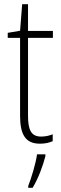

<svg xmlns="http://www.w3.org/2000/svg" viewBox="-20 -677 292 918"><path d="M177 -24C128 -24 114 -57 114 -124V-496H233V-529H114V-657H86L76 -530L17 -520V-496H76V-124C76 -36 100 10 171 10C197 10 216 5 232 -2V-35C218 -29 198 -24 177 -24ZM197 70V61H157C152 102 129 177 115 212V221H136C163 176 185 117 197 70Z"/></svg>

Font: Noto Sans Devanagari UI Condensed ExtraLight
Style: Regular
Weight: 200
Width: 3
Designer: Jelle Bosma - Monotype Design Team
Foundry: Monotype Imaging Inc.
Version: Version 2.004